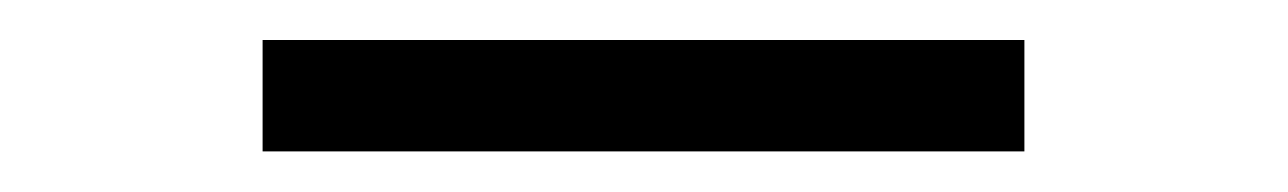

<svg xmlns="http://www.w3.org/2000/svg" viewBox="-20 -20 644 96"><path d="M492.2 55.7H111.3V0H492.2Z"/></svg>

Font: Acari Sans
Style: Regular
Weight: 400
Designer: Alfredo Marco Pradil and Stefan Peev
Foundry: Hanken Design Co.
Version: Version 1.045;February 4, 2021;FontCreator 13.0.0.2655 64-bi